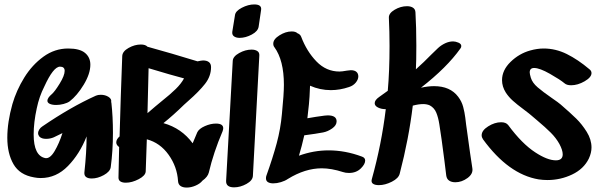

<svg xmlns="http://www.w3.org/2000/svg" viewBox="-20 -848 2692 867"><path d="M483 -384Q490 -321 490 -248Q490 -167 480 -93Q477 -73 449 -57.5Q421 -42 394 -42Q378 -42 369 -48.5Q360 -55 361 -69Q371 -161 371 -232Q340 -153 287 -98.5Q234 -44 164 -44Q149 -44 134 -47Q69 -58 41 -106.5Q13 -155 13 -226Q13 -296 36 -378Q54 -440 89.5 -497.5Q125 -555 176 -592Q227 -629 288 -629Q340 -629 364 -609Q388 -589 388 -556Q388 -515 358 -465.5Q328 -416 294 -390Q284 -383 267 -378.5Q250 -374 234 -374Q216 -374 205 -379Q194 -384 194 -393Q194 -406 214 -423Q227 -434 249.5 -470.5Q272 -507 272 -528Q272 -547 251 -547Q221 -547 180 -457Q157 -412 146 -359Q132 -295 132 -241Q132 -144 185 -134Q206 -131 226.5 -165.5Q247 -200 262 -247Q249 -240 223 -228Q207 -221 188 -221Q168 -221 158 -231Q152 -239 152 -246Q152 -255 157.5 -263.5Q163 -272 171 -277Q298 -364 413 -416Q422 -420 435 -420Q455 -420 470 -410.5Q485 -401 482 -387Q483 -386 483 -384Z M710 -391Q749 -422 773.5 -446Q798 -470 811 -494Q757 -508 651 -540L646 -337Q676 -362 681 -367ZM955 -290Q988 -290 988 -269Q988 -263 985 -255Q944 -159 923 -69Q918 -49 894 -32Q884 -19 863.5 -10Q843 -1 823 -1Q806 -1 795.5 -8Q785 -15 784 -30Q780 -95 741.5 -149Q703 -203 643 -219L638 -74Q637 -55 606.5 -39Q576 -23 548 -23Q533 -23 524 -28.5Q515 -34 515 -46L518 -184Q505 -193 505 -205Q505 -219 520 -232Q525 -414 532 -595Q533 -616 560.5 -631.5Q588 -647 616 -647Q637 -647 646 -637Q755 -607 872 -571Q890 -575 897 -575Q914 -575 923.5 -567.5Q933 -560 933 -545Q933 -504 906 -469.5Q879 -435 831 -393L811 -375Q763 -328 718 -292Q800 -269 850 -201Q854 -211 871 -251Q879 -267 905 -278.5Q931 -290 955 -290Z M1116 -624Q1132 -624 1142 -617.5Q1152 -611 1151 -597L1122 -54Q1121 -33 1093 -17.5Q1065 -2 1037 -2Q1000 -2 1001 -31L1031 -573Q1032 -593 1060 -608.5Q1088 -624 1116 -624ZM1062 -677Q1089 -677 1117 -692Q1145 -707 1148 -728Q1156 -778 1159 -803Q1163 -828 1128 -828Q1101 -828 1072 -813Q1043 -798 1041 -779L1029 -705Q1027 -691 1036.5 -684Q1046 -677 1062 -677Z M1629 -123Q1629 -107 1610 -88Q1589 -67 1556 -67Q1540 -67 1529 -71Q1476 -88 1433 -88Q1358 -88 1280 -40Q1267 -31 1248.5 -25.5Q1230 -20 1214 -20Q1199 -20 1190 -25.5Q1181 -31 1181 -43Q1181 -50 1183 -55Q1212 -136 1229.5 -201Q1247 -266 1253 -333Q1262 -423 1262 -465Q1262 -576 1219 -635Q1214 -641 1214 -651Q1214 -671 1242 -688.5Q1270 -706 1297 -706Q1315 -706 1323 -698Q1336 -693 1340 -682Q1365 -616 1409 -570.5Q1453 -525 1513 -525Q1524 -525 1546 -529Q1560 -531 1564 -531Q1581 -531 1589.5 -523.5Q1598 -516 1598 -503Q1598 -489 1586.5 -475Q1575 -461 1556 -455Q1515 -441 1474 -441Q1425 -441 1380 -461Q1378 -405 1375 -377L1368 -314Q1407 -321 1446 -326L1460 -327Q1500 -327 1500 -300Q1500 -282 1480 -268Q1460 -254 1439 -250Q1408 -244 1354 -237Q1343 -188 1330 -145Q1396 -169 1464 -169Q1539 -169 1614 -141Q1629 -136 1629 -123Z M2088 -263Q2105 -138 2113 -88Q2117 -63 2091 -44Q2065 -25 2036 -25Q2019 -25 2008 -32.5Q1997 -40 1995 -56L1987 -121Q1973 -231 1964 -286Q1959 -318 1950 -339.5Q1941 -361 1921 -372Q1908 -378 1891 -378Q1870 -378 1844 -371Q1826 -221 1785 -64Q1780 -43 1749.5 -27.5Q1719 -12 1691 -12Q1673 -12 1664 -18.5Q1655 -25 1659 -39Q1703 -197 1722 -355Q1702 -355 1687 -362.5Q1672 -370 1672 -382Q1672 -396 1692 -410L1731 -438Q1739 -527 1739 -640Q1739 -704 1736 -768Q1735 -788 1762 -804Q1789 -820 1818 -820Q1834 -820 1844.5 -813.5Q1855 -807 1856 -793Q1860 -725 1860 -642Q1860 -570 1858 -535Q1894 -567 1928 -602L1958 -631Q1972 -644 1990 -652.5Q2008 -661 2026 -661Q2037 -661 2050 -655.5Q2063 -650 2063 -640Q2063 -634 2059 -629Q1998 -543 1881 -452Q1914 -459 1940 -459Q2013 -459 2049 -411Q2065 -390 2071.5 -365.5Q2078 -341 2081 -317Q2084 -293 2085 -284Z M2392 -541Q2372 -541 2372 -521Q2372 -514 2377 -497Q2384 -474 2408 -453.5Q2432 -433 2471 -406Q2503 -384 2512 -376Q2556 -338 2582 -312.5Q2608 -287 2629.5 -252.5Q2651 -218 2651 -182Q2651 -158 2639 -132Q2616 -85 2563.5 -60Q2511 -35 2452 -35Q2432 -35 2412 -38Q2276 -61 2161 -219Q2155 -228 2155 -237Q2155 -259 2184.5 -277.5Q2214 -296 2243 -296Q2265 -296 2275 -283Q2337 -199 2397 -160Q2452 -124 2490 -124Q2521 -124 2521 -151Q2521 -170 2506 -198Q2491 -225 2467 -249Q2443 -273 2406 -304L2379 -327Q2375 -331 2342 -356Q2315 -376 2296 -393Q2277 -410 2264 -430Q2247 -457 2247 -486Q2247 -531 2285.5 -568.5Q2324 -606 2374 -620Q2406 -629 2435 -629Q2489 -629 2539.5 -604Q2590 -579 2642 -535Q2651 -528 2651 -518Q2651 -499 2620 -481Q2589 -463 2559 -463Q2539 -463 2529 -472Q2510 -488 2463.5 -514.5Q2417 -541 2392 -541Z"/></svg>

Font: Sedgwick Ave Display
Style: Regular
Weight: 400
Designer: Kevin Burke, Pedro Vergani
Foundry: Google, Inc.
Version: Version 1.000